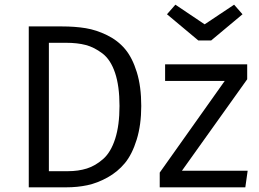

<svg xmlns="http://www.w3.org/2000/svg" viewBox="-20 -801 1106 821"><path d="M981 -781 1017 -740 883 -628H828L694 -740L730 -781L855 -697ZM245 -688Q301 -688 346.5 -680.5Q392 -673 438 -650.5Q484 -628 515 -591Q546 -554 565 -492.5Q584 -431 584 -348Q584 -267 564.5 -204Q545 -141 514 -103.5Q483 -66 439.5 -42Q396 -18 353.5 -9Q311 0 263 0H103V-688ZM263 -618H189V-69H270Q315 -69 351.5 -80.5Q388 -92 421 -121Q454 -150 472.5 -207.5Q491 -265 491 -348Q491 -433 472 -489.5Q453 -546 418 -572.5Q383 -599 347 -608.5Q311 -618 263 -618ZM1037 -526V-462L758 -71H1039L1029 0H663V-63L941 -455H686V-526Z"/></svg>

Font: FiraGO Book
Style: Regular
Weight: 350
Designer: bBox Type
Foundry: bBox Type GmbH
Version: Version 1.001;PS 001.001;hotconv 1.0.88;makeotf.lib2.5.64775